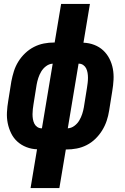

<svg xmlns="http://www.w3.org/2000/svg" viewBox="-20 -755 640 980"><path d="M136 205 169 7Q141 6 115 -4Q89 -14 69 -32Q49 -50 37 -74.5Q25 -99 19.5 -126Q14 -153 15.5 -182Q17 -211 22 -240L38 -340Q43 -366 51 -391.5Q59 -417 73.5 -440.5Q88 -464 108.5 -483.5Q129 -503 153.5 -515.5Q178 -528 204 -533Q230 -538 256 -538H259L292 -735H439L406 -537Q435 -536 461 -526Q487 -516 506.5 -498Q526 -480 538.5 -455.5Q551 -431 556 -404Q561 -377 559.5 -348Q558 -319 553 -290L537 -190Q533 -164 524.5 -138.5Q516 -113 501.5 -89.5Q487 -66 467 -46.5Q447 -27 422.5 -14.5Q398 -2 371.5 3Q345 8 319 8H316L283 205ZM326 -100Q344 -101 359.5 -112.5Q375 -124 384.5 -140Q394 -156 399.5 -173Q405 -190 408 -207L424 -307Q426 -320 427.5 -332.5Q429 -345 429 -358Q429 -371 427 -383Q425 -395 420 -405.5Q415 -416 405 -423Q395 -430 383 -430H381ZM193 -100H194L249 -430Q231 -429 215.5 -417.5Q200 -406 190.5 -390Q181 -374 175.5 -357Q170 -340 167 -323L151 -223Q149 -210 147.5 -197.5Q146 -185 146 -172Q146 -159 148 -147Q150 -135 155 -124.5Q160 -114 170 -107Q180 -100 193 -100Z"/></svg>

Font: Iosevka Curly HvExObl
Style: Regular
Weight: 900
Width: 7
Italic angle: -9°
Monospace: yes
Designer: Belleve Invis
Foundry: Belleve Invis
Version: Version 11.1.0; ttfautohint (v1.8.3)